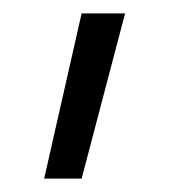

<svg xmlns="http://www.w3.org/2000/svg" viewBox="-20 -777 253 287"><path d="M102 -510H46L102 -757H167Z"/></svg>

Font: 42dot Sans Light Light
Style: Regular
Weight: 300
Version: Version 1.000